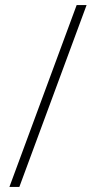

<svg xmlns="http://www.w3.org/2000/svg" viewBox="-20 -734 374 754"><path d="M320 -714 56 0H17L281 -714Z"/></svg>

Font: Noto Sans Gujarati SemiCondensed ExtraLight
Style: Regular
Weight: 200
Width: 4
Designer: Jelle Bosma - Monotype Design Team, Universal Thirst
Foundry: Monotype Imaging Inc.
Version: Version 2.106; ttfautohint (v1.8.4.7-5d5b)